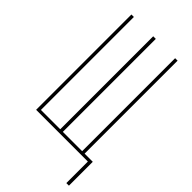

<svg xmlns="http://www.w3.org/2000/svg" viewBox="-274 -808 1047 1047"><g transform="rotate(45 250.0 -284.5)"><path d="M471 166V0H72V-735H91V-18H240V-735H260V-18H409V-735H428V-18H491V166Z"/></g></svg>

Font: Zed Mono Thin
Style: Regular
Weight: 100
Monospace: yes
Designer: Belleve Invis
Foundry: Belleve Invis
Version: Version 1.0.0; ttfautohint (v1.8.4)